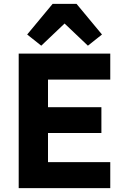

<svg xmlns="http://www.w3.org/2000/svg" viewBox="-20 -976 647 996"><path d="M77 0V-698H552V-563H229V-420H506V-286H229V-135H552V0ZM377 -956 509 -797 436 -739 315 -854 194 -739 121 -797 253 -956Z"/></svg>

Font: IBM Plex Thai
Style: Bold
Weight: 700
Designer: Mike Abbink, Paul van der Laan, Pieter van Rosmalen, Ben Mitchell, Mark Frömberg
Foundry: Bold Monday
Version: Version 1.0